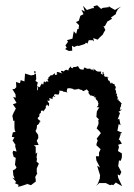

<svg xmlns="http://www.w3.org/2000/svg" viewBox="-20 -701 511 731"><path d="M338 -543 335 -556 352 -550 359 -558 371 -569 375 -577 381 -587 374 -602 379 -601 390 -621 391 -620 407 -630 402 -634 422 -648 421 -651 429 -666 441 -676 424 -667 418 -663 402 -672 392 -679 396 -674 371 -671 365 -667 350 -681 336 -677 338 -670H332L311 -663L296 -679L303 -657L290 -664L298 -647L286 -641L280 -622L269 -617L281 -605L279 -590L275 -591L270 -572L261 -582L258 -567L256 -554L235 -548L239 -542L229 -528L234 -520L228 -514L242 -507L255 -508L254 -527L262 -522L274 -527L280 -526L304 -534L307 -539L313 -535L318 -548H333ZM436 -283C438 -286 437 -298 442 -295C439 -292 441 -311 445 -308C443 -303 442 -311 429 -321C438 -323 427 -326 426 -318C429 -335 430 -325 424 -339C428 -345 426 -345 420 -345C426 -352 416 -358 423 -347C420 -357 421 -362 417 -360C424 -368 422 -378 407 -373C422 -372 422 -382 403 -383C404 -392 416 -379 402 -383C397 -387 400 -395 391 -395C395 -388 392 -392 389 -408C401 -400 392 -412 381 -408C392 -414 378 -402 375 -416C384 -407 371 -426 373 -423C378 -429 366 -431 372 -416C357 -426 366 -417 365 -429C361 -428 347 -426 341 -437C354 -426 333 -440 333 -443C344 -427 329 -433 333 -438C327 -433 321 -439 326 -439C315 -442 317 -434 300 -446C306 -439 300 -448 298 -436C298 -434 278 -440 285 -437C275 -450 280 -448 275 -449C265 -442 259 -451 256 -440C256 -443 248 -441 250 -449C240 -435 245 -448 240 -433C239 -431 232 -441 224 -430C224 -430 220 -424 228 -426C215 -435 205 -432 218 -421C202 -426 195 -432 196 -420C199 -424 201 -415 189 -416C190 -427 188 -421 176 -412C185 -413 180 -416 166 -414C177 -416 172 -412 164 -406C167 -394 154 -405 165 -391C149 -388 161 -399 153 -387C143 -399 148 -378 143 -379C139 -387 139 -382 134 -375C134 -370 127 -366 125 -372C131 -378 116 -365 124 -373C127 -360 121 -353 121 -359L123 -375L120 -372L124 -387L115 -393L118 -400L117 -418L111 -424L109 -430L117 -428L110 -416L98 -414L75 -421V-416L73 -391L59 -396L56 -384L41 -389L42 -369L35 -362H27L39 -342L40 -329L30 -332L43 -309L29 -304L41 -287V-289L32 -272L27 -260L31 -240L35 -242V-216L36 -206L39 -199L29 -197L25 -180L35 -178L28 -166L40 -148L37 -147L43 -124L30 -127L28 -119L32 -104L40 -100L37 -74L43 -63L38 -57L29 -52L31 -33L36 -21L27 -25L42 -8L36 -4L51 3L48 10L59 8L83 0L79 -2L98 4L115 -9L116 -7V-18L114 -27L122 -41L120 -45V-60L128 -78L119 -86L121 -97L119 -101L122 -121L116 -115V-142L109 -148L127 -149L120 -165L126 -176L125 -188C117 -198 117 -202 114 -197C122 -205 110 -201 117 -205C121 -214 120 -214 121 -227C116 -223 129 -222 133 -243C132 -229 133 -234 134 -240C119 -251 123 -250 129 -259C124 -254 131 -252 130 -267C139 -275 134 -267 136 -279C146 -282 150 -277 145 -275C150 -287 156 -288 155 -294C150 -284 159 -303 148 -290C165 -302 153 -310 165 -296C172 -317 159 -305 162 -321C166 -310 173 -322 166 -328C175 -326 187 -322 180 -323C181 -325 176 -336 192 -336C181 -327 187 -336 186 -340C193 -347 198 -336 198 -344C199 -334 208 -344 206 -357C208 -354 227 -356 218 -353C231 -349 220 -355 241 -347C227 -350 240 -366 235 -364C250 -367 247 -364 261 -362C249 -353 257 -361 261 -360C273 -360 266 -361 281 -362C270 -368 279 -365 284 -360C295 -357 287 -362 297 -354C307 -358 315 -364 307 -362C318 -358 316 -346 323 -354C322 -359 323 -355 316 -348C325 -337 324 -335 326 -338C344 -333 334 -332 341 -339C337 -331 336 -329 350 -330C339 -330 346 -322 349 -319C355 -315 350 -316 355 -307C352 -303 355 -292 358 -305C343 -284 347 -297 359 -291C352 -289 347 -267 349 -280L347 -256L357 -246L354 -244L355 -236V-229L348 -212L359 -201L364 -194L348 -173L352 -166L347 -152L351 -151L345 -150L363 -133L357 -120V-106H345L347 -90L361 -63L350 -70L354 -56L361 -34L360 -23L361 -24L353 -3L346 7L358 -4H383L399 4L406 2L411 4L421 -6L445 8C440 -3 435 -13 430 -24L428 -37L436 -33L442 -46L430 -69L433 -90L440 -89L444 -102V-117L429 -126L433 -141L430 -150L444 -154L435 -169L432 -168L440 -191L434 -189L445 -196L427 -203L432 -229L439 -224L434 -249L428 -246L437 -271L431 -275L445 -284Z"/></svg>

Font: Charger Distortion
Style: 1
Weight: 400
Designer: Jasper
Foundry: Cannot Into Space Fonts
Version: Version 0.98